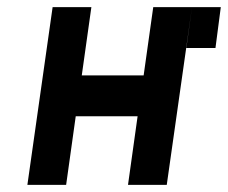

<svg xmlns="http://www.w3.org/2000/svg" viewBox="-20 -520 641 540"><path d="M57 0H166L193 -193H367L340 0H449L520 -500H411L384 -308H210L237 -500H128ZM504 -385H586L601 -500H520Z"/></svg>

Font: Unageo
Style: SemiBold-Italic
Weight: 600
Designer: Richard Sepsi
Foundry: Richard Sepsi
Version: Version 2.000